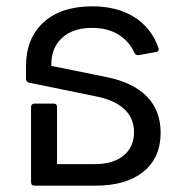

<svg xmlns="http://www.w3.org/2000/svg" viewBox="-20 -586 578 606"><path d="M315 -343Q400 -326 443.5 -281.5Q487 -237 487 -167Q487 -88 432.5 -44Q378 0 282 0H89Q78 0 78 -11V-248Q78 -259 89 -259H150Q160 -259 160 -248V-68H280Q337 -68 370 -95Q403 -122 403 -169Q403 -212 373.5 -240.5Q344 -269 287 -281L72 -325Q68 -326 65 -329Q62 -332 62 -336V-376Q62 -465 117.5 -515.5Q173 -566 271 -566Q350 -566 404 -532Q458 -498 480 -435Q481 -433 481 -430Q481 -424 473 -422L418 -412H415Q408 -412 405 -418Q388 -456 353.5 -477Q319 -498 270 -498Q211 -498 176.5 -467Q142 -436 142 -383V-378Z"/></svg>

Font: LINE Seed Sans TH App
Style: Regular
Weight: 400
Designer: Dalton Maag Ltd | Thai characters by Cadson Demak Co.,Ltd.
Foundry: Dalton Maag Ltd
Version: Version 1.003